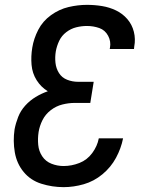

<svg xmlns="http://www.w3.org/2000/svg" viewBox="-20 -763 616 791"><path d="M242 8Q283 8 325 -4Q367 -16 402 -45Q437 -74 458 -113Q479 -152 487 -193H387Q381 -161 360 -132.5Q339 -104 307 -91.5Q275 -79 242 -79Q216 -79 192 -88.5Q168 -98 154 -119Q140 -140 137.5 -166Q135 -192 139 -219Q143 -244 155 -268Q167 -292 189 -309Q211 -326 237 -332.5Q263 -339 288 -339H352L366 -426H302Q278 -426 256.5 -434.5Q235 -443 223 -462Q211 -481 208.5 -504.5Q206 -528 210 -552Q214 -574 224 -595Q234 -616 253 -630.5Q272 -645 294 -650.5Q316 -656 338 -656Q365 -656 389 -647.5Q413 -639 425.5 -615.5Q438 -592 433 -566Q433 -563 432 -561H532Q533 -566 533 -571Q539 -602 531.5 -632Q524 -662 504.5 -684.5Q485 -707 458 -720Q431 -733 400.5 -738Q370 -743 338 -743Q301 -743 262.5 -734Q224 -725 190 -700.5Q156 -676 137.5 -640Q119 -604 113 -567Q107 -531 110 -496Q113 -461 131 -432.5Q149 -404 177 -387Q151 -378 127 -363.5Q103 -349 84 -328Q65 -307 55 -281.5Q45 -256 40 -230Q33 -182 41 -135.5Q49 -89 77.5 -54.5Q106 -20 150.5 -6Q195 8 242 8Z"/></svg>

Font: Iosevka Sparkle Medium Oblique
Style: Regular
Weight: 500
Italic angle: -9°
Designer: Belleve Invis
Foundry: Belleve Invis
Version: Version 4.5.0; ttfautohint (v1.8.3)